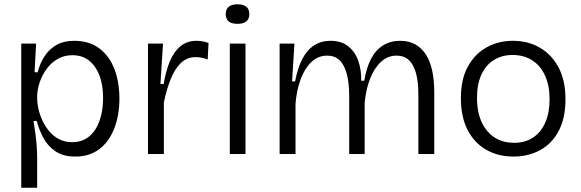

<svg xmlns="http://www.w3.org/2000/svg" viewBox="-20 -717 2706 894"><path d="M79 157V-260V-514H148L141 -381L155 -380Q167 -425 189 -457.5Q211 -490 244.5 -508.5Q278 -527 326 -527Q395 -527 442 -492Q489 -457 512.5 -396Q536 -335 536 -258Q536 -179 511.5 -117.5Q487 -56 441.5 -22Q396 12 331 12Q275 12 239 -12Q203 -36 182.5 -74Q162 -112 151 -154H136Q141 -124 145 -93.5Q149 -63 151 -34Q153 -5 153 22V157ZM316 -55Q363 -55 395 -81.5Q427 -108 443.5 -154.5Q460 -201 460 -260Q460 -322 443 -366Q426 -410 394.5 -435Q363 -460 317 -460Q279 -460 248.5 -442.5Q218 -425 197 -396Q176 -367 164.5 -333Q153 -299 153 -265V-256Q153 -236 159 -209.5Q165 -183 177.5 -156Q190 -129 209 -106Q228 -83 255 -69Q282 -55 316 -55Z M669 0V-282V-514H739L727 -326H742Q752 -385 770.5 -430.5Q789 -476 820 -501.5Q851 -527 895 -527Q907 -527 920.5 -525Q934 -523 951 -517L947 -440Q932 -446 918 -448.5Q904 -451 890 -451Q850 -451 821.5 -423Q793 -395 774 -347Q755 -299 743 -240V0Z M1050 0V-514H1123V0ZM1086 -606Q1058 -606 1044.5 -617.5Q1031 -629 1031 -652Q1031 -674 1045 -685.5Q1059 -697 1086 -697Q1113 -697 1127 -685.5Q1141 -674 1141 -651Q1141 -629 1127 -617.5Q1113 -606 1086 -606Z M1282 0V-303V-514H1351L1340 -338H1354Q1366 -401 1388 -443Q1410 -485 1443 -506Q1476 -527 1519 -527Q1570 -527 1602 -501Q1634 -475 1648.5 -433Q1663 -391 1662 -341H1676Q1686 -401 1707.5 -442.5Q1729 -484 1763.5 -505.5Q1798 -527 1843 -527Q1882 -527 1911.5 -511.5Q1941 -496 1961.5 -465.5Q1982 -435 1992 -390Q2002 -345 2002 -286V0H1928V-276Q1928 -338 1916.5 -378Q1905 -418 1883 -438Q1861 -458 1826 -458Q1786 -458 1755 -430Q1724 -402 1704 -352.5Q1684 -303 1678 -239V0H1606V-268Q1606 -331 1594.5 -373.5Q1583 -416 1560.5 -437Q1538 -458 1504 -458Q1461 -458 1430 -428.5Q1399 -399 1380 -348Q1361 -297 1356 -234V0Z M2371 12Q2299 12 2243.5 -20Q2188 -52 2157 -112.5Q2126 -173 2126 -260Q2126 -349 2159 -408Q2192 -467 2246.5 -497Q2301 -527 2368 -527Q2438 -527 2493 -495.5Q2548 -464 2580.5 -403.5Q2613 -343 2613 -255Q2613 -167 2581.5 -107.5Q2550 -48 2495 -18Q2440 12 2371 12ZM2374 -52Q2425 -52 2462 -76.5Q2499 -101 2519 -146.5Q2539 -192 2539 -254Q2539 -317 2518.5 -363.5Q2498 -410 2459 -435.5Q2420 -461 2367 -461Q2317 -461 2279.5 -437.5Q2242 -414 2221.5 -369.5Q2201 -325 2201 -261Q2201 -165 2247.5 -108.5Q2294 -52 2374 -52Z"/></svg>

Font: Bricolage Grotesque 24pt Light
Style: Regular
Weight: 300
Designer: Mathieu Triay
Foundry: Atelier Triay
Version: Version 1.001;gftools[0.9.33.dev8+g029e19f]